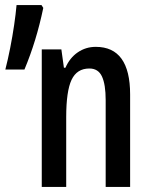

<svg xmlns="http://www.w3.org/2000/svg" viewBox="-20 -734 592 754"><path d="M356 -550Q491 -550 491 -363V0H395V-341Q395 -402 380.5 -433.5Q366 -465 331 -465Q282 -465 261 -420.5Q240 -376 240 -274V0H144V-540H221L231 -468H237Q254 -507 285.5 -528.5Q317 -550 356 -550ZM150 -703Q123 -573 76 -461H1Q11 -500 20 -545.5Q29 -591 35.5 -635.5Q42 -680 45 -714H143Z"/></svg>

Font: Noto Sans ExtraCondensed Medium
Style: Regular
Weight: 500
Width: 2
Designer: Monotype Design Team
Foundry: Monotype Imaging Inc.
Version: Version 2.013; ttfautohint (v1.8.4.7-5d5b)